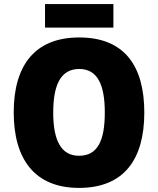

<svg xmlns="http://www.w3.org/2000/svg" viewBox="-20 -908 772 938"><path d="M534 -888H200V-773H534ZM685 -358C685 -587 587 -725 367 -725C149 -725 47 -587 47 -359C47 -130 150 10 366 10C586 10 685 -130 685 -358ZM240 -358C240 -494 277 -571 367 -571C456 -571 492 -495 492 -358C492 -221 457 -147 366 -147C278 -147 240 -223 240 -358Z"/></svg>

Font: Noto Sans Thai Looped SemiCondensed Black
Style: Regular
Weight: 900
Width: 4
Designer: Sasikarn Vongin, Ben Mitchell
Foundry: The Fontpad Ltd
Version: Version 1.001